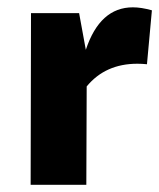

<svg xmlns="http://www.w3.org/2000/svg" viewBox="-20 -512 441 532"><path d="M348.1 -491.7Q371.6 -491.7 400.9 -483.4L387.2 -334Q373.5 -335.4 360.4 -335.4Q272 -335.4 220.2 -272.5L219.2 0H64.9L65.9 -475.6H199.2L217.8 -374Q256.8 -491.7 348.1 -491.7Z"/></svg>

Font: Selawik
Style: Bold
Weight: 700
Designer: Aaron Bell
Foundry: Microsoft Corporation
Version: Version 1.01